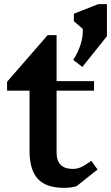

<svg xmlns="http://www.w3.org/2000/svg" viewBox="-20 -893 534 923"><path d="M348 2Q323 10 287 10Q201 10 161.5 -33.5Q122 -77 122 -168V-457H14V-500L209 -724H252V-503H432V-457H252V-160Q252 -81 330 -81Q351 -81 370 -89.5Q389 -98 419 -120L449 -78ZM494 -719 376 -571 332 -605Q356 -642 368 -681Q380 -720 378 -754L335 -791V-827L452 -873H494Z"/></svg>

Font: Inknut Antiqua Medium
Style: Regular
Weight: 500
Designer: Claus Eggers Sørensen
Foundry: Claus Eggers Sørensen
Version: Version 1.003; ttfautohint (v1.8.2) -l 8 -r 50 -G 200 -x 14 